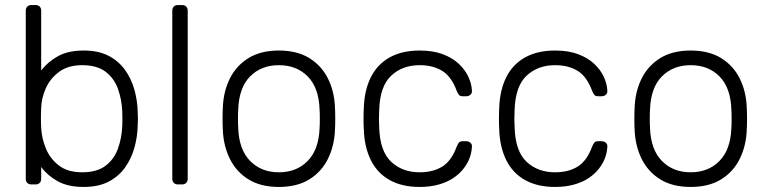

<svg xmlns="http://www.w3.org/2000/svg" viewBox="-20 -730 3033 760"><path d="M311 10Q249 10 208.5 -12.5Q168 -35 143 -69V-22Q143 -12 137 -6Q131 0 121 0H104Q94 0 88 -6Q82 -12 82 -22V-688Q82 -698 88 -704Q94 -710 104 -710H121Q131 -710 137 -704Q143 -698 143 -688V-451Q168 -484 208.5 -507Q249 -530 311 -530Q370 -530 410 -509Q450 -488 475 -453Q500 -418 512 -375Q524 -332 525 -288Q526 -273 526 -260Q526 -247 525 -232Q524 -188 512 -145Q500 -102 475 -67Q450 -32 410 -11Q370 10 311 10ZM305 -48Q364 -48 398 -74Q432 -100 447 -142Q462 -184 464 -232Q465 -260 464 -288Q462 -336 447 -378Q432 -420 398 -446Q364 -472 305 -472Q250 -472 214.5 -446Q179 -420 161.5 -381Q144 -342 143 -302Q142 -287 142 -263Q142 -239 143 -224Q145 -183 161.5 -142.5Q178 -102 213 -75Q248 -48 305 -48Z M684 0Q674 0 668 -6Q662 -12 662 -22V-688Q662 -698 668 -704Q674 -710 684 -710H701Q711 -710 717 -704Q723 -698 723 -688V-22Q723 -12 717 -6Q711 0 701 0Z M1084 10Q1012 10 963.5 -20Q915 -50 889.5 -102Q864 -154 862 -218Q861 -233 861 -260Q861 -287 862 -302Q864 -367 889.5 -418.5Q915 -470 963.5 -500Q1012 -530 1084 -530Q1156 -530 1204.5 -500Q1253 -470 1278.5 -418.5Q1304 -367 1306 -302Q1307 -287 1307 -260Q1307 -233 1306 -218Q1304 -154 1278.5 -102Q1253 -50 1204.5 -20Q1156 10 1084 10ZM1084 -48Q1154 -48 1198 -93Q1242 -138 1245 -223Q1246 -238 1246 -260Q1246 -282 1245 -297Q1242 -383 1198 -427.5Q1154 -472 1084 -472Q1014 -472 970 -427.5Q926 -383 923 -297Q922 -282 922 -260Q922 -238 923 -223Q926 -138 970 -93Q1014 -48 1084 -48Z M1641 10Q1571 10 1522 -17.5Q1473 -45 1447.5 -97Q1422 -149 1420 -220Q1419 -235 1419 -260Q1419 -285 1420 -300Q1422 -372 1447.5 -423.5Q1473 -475 1522 -502.5Q1571 -530 1641 -530Q1694 -530 1732.5 -515.5Q1771 -501 1796 -477.5Q1821 -454 1834 -426Q1847 -398 1848 -371Q1849 -361 1842 -355Q1835 -349 1826 -349H1812Q1802 -349 1797.5 -353.5Q1793 -358 1788 -370Q1767 -427 1730.5 -449.5Q1694 -472 1641 -472Q1573 -472 1528.5 -430.5Q1484 -389 1481 -295Q1479 -260 1481 -225Q1484 -131 1528.5 -89.5Q1573 -48 1641 -48Q1694 -48 1730.5 -70.5Q1767 -93 1788 -150Q1793 -162 1797.5 -166.5Q1802 -171 1812 -171H1826Q1835 -171 1842 -165Q1849 -159 1848 -149Q1847 -127 1839 -105Q1831 -83 1814.5 -62Q1798 -41 1774 -25Q1750 -9 1716.5 0.5Q1683 10 1641 10Z M2177 10Q2107 10 2058 -17.5Q2009 -45 1983.5 -97Q1958 -149 1956 -220Q1955 -235 1955 -260Q1955 -285 1956 -300Q1958 -372 1983.5 -423.5Q2009 -475 2058 -502.5Q2107 -530 2177 -530Q2230 -530 2268.5 -515.5Q2307 -501 2332 -477.5Q2357 -454 2370 -426Q2383 -398 2384 -371Q2385 -361 2378 -355Q2371 -349 2362 -349H2348Q2338 -349 2333.5 -353.5Q2329 -358 2324 -370Q2303 -427 2266.5 -449.5Q2230 -472 2177 -472Q2109 -472 2064.5 -430.5Q2020 -389 2017 -295Q2015 -260 2017 -225Q2020 -131 2064.5 -89.5Q2109 -48 2177 -48Q2230 -48 2266.5 -70.5Q2303 -93 2324 -150Q2329 -162 2333.5 -166.5Q2338 -171 2348 -171H2362Q2371 -171 2378 -165Q2385 -159 2384 -149Q2383 -127 2375 -105Q2367 -83 2350.5 -62Q2334 -41 2310 -25Q2286 -9 2252.5 0.5Q2219 10 2177 10Z M2714 10Q2642 10 2593.5 -20Q2545 -50 2519.5 -102Q2494 -154 2492 -218Q2491 -233 2491 -260Q2491 -287 2492 -302Q2494 -367 2519.5 -418.5Q2545 -470 2593.5 -500Q2642 -530 2714 -530Q2786 -530 2834.5 -500Q2883 -470 2908.5 -418.5Q2934 -367 2936 -302Q2937 -287 2937 -260Q2937 -233 2936 -218Q2934 -154 2908.5 -102Q2883 -50 2834.5 -20Q2786 10 2714 10ZM2714 -48Q2784 -48 2828 -93Q2872 -138 2875 -223Q2876 -238 2876 -260Q2876 -282 2875 -297Q2872 -383 2828 -427.5Q2784 -472 2714 -472Q2644 -472 2600 -427.5Q2556 -383 2553 -297Q2552 -282 2552 -260Q2552 -238 2553 -223Q2556 -138 2600 -93Q2644 -48 2714 -48Z"/></svg>

Font: Rubik Light
Style: Regular
Weight: 300
Designer: Hubert and Fischer
Foundry: Hubert and Fischer
Version: Version 2.300;gftools[0.9.30]